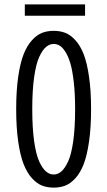

<svg xmlns="http://www.w3.org/2000/svg" viewBox="-20 -847 490 878"><path d="M93.5 -827H369V-775H93.5ZM54 -348Q54 -432 63.2 -495.8Q72.5 -559.5 88 -598.8Q103.5 -638 126 -662.8Q148.5 -687.5 172.5 -696.8Q196.5 -706 225.5 -706Q254.5 -706 278.5 -696.8Q302.5 -687.5 325 -662.8Q347.5 -638 362.8 -598.8Q378 -559.5 387.2 -495.8Q396.5 -432 396.5 -348Q396.5 -263.5 387.2 -199.8Q378 -136 362.8 -96.5Q347.5 -57 325 -32.2Q302.5 -7.5 278.5 1.8Q254.5 11 225.5 11Q196.5 11 172.5 1.8Q148.5 -7.5 126 -32.2Q103.5 -57 88 -96.5Q72.5 -136 63.2 -199.8Q54 -263.5 54 -348ZM323.5 -348Q323.5 -417 317.5 -470.5Q311.5 -524 302 -556.5Q292.5 -589 279.2 -609.8Q266 -630.5 253 -638.2Q240 -646 225.5 -646Q207 -646 190.8 -632.5Q174.5 -619 159.8 -587.5Q145 -556 136.2 -494.8Q127.5 -433.5 127.5 -348Q127.5 -262 136.2 -200.5Q145 -139 159.8 -107.5Q174.5 -76 190.8 -62.5Q207 -49 225.5 -49Q244 -49 260 -62.5Q276 -76 291 -107.5Q306 -139 314.8 -200.5Q323.5 -262 323.5 -348Z"/></svg>

Font: League Mono Condensed Light
Style: Regular
Weight: 300
Width: 1
Designer: Tyler Finck
Foundry: The League of Moveable Type / Tyler Finck
Version: Version 2.210